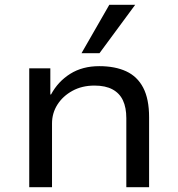

<svg xmlns="http://www.w3.org/2000/svg" viewBox="-20 -781 742 801"><path d="M102 0V-496H190V-387H193Q222 -441 273 -473Q324 -505 394 -505Q460 -505 506.5 -483.5Q553 -462 577.5 -415Q602 -368 602 -292V0H507V-288Q507 -332 493 -362Q479 -392 449.5 -408Q420 -424 374 -424Q322 -424 282 -402Q242 -380 219.5 -344.5Q197 -309 197 -266V0ZM320 -559 436 -761H544L395 -559Z"/></svg>

Font: Nunito Sans 7pt SemiExpanded
Style: Regular
Weight: 400
Width: 6
Designer: Vernon Adams
Foundry: Vernon Adams
Version: Version 3.101;gftools[0.9.27]